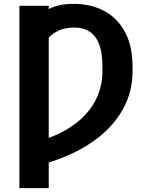

<svg xmlns="http://www.w3.org/2000/svg" viewBox="-20 -757 775 981"><path d="M229 -727.5V204.1H79.1V-727.5ZM161.1 91.3V-31.2Q247.6 -53.7 311.8 -90.1Q376 -126.5 418.5 -173.3Q460.9 -220.2 482.2 -275.4Q503.4 -330.6 503.4 -390.6V-418Q503.4 -459 496.6 -494.9Q489.7 -530.8 473.4 -558.1Q457 -585.4 428.7 -600.8Q400.4 -616.2 357.9 -616.2Q311 -616.2 275.6 -598.9Q240.2 -581.5 217.3 -551Q194.3 -520.5 184.6 -481.4V-678.7Q209 -704.6 252.2 -720.9Q295.4 -737.3 356.4 -737.3Q444.8 -737.3 512.7 -700.9Q580.6 -664.6 618.9 -593Q657.2 -521.5 657.2 -416V-390.6Q657.2 -305.7 623.5 -230.2Q589.8 -154.8 525.9 -92.3Q461.9 -29.8 369.9 16.8Q277.8 63.5 161.1 91.3Z"/></svg>

Font: Inter 17pt
Style: Bold
Weight: 700
Version: Version 4.001;git-66647c0bb